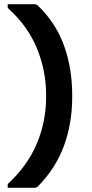

<svg xmlns="http://www.w3.org/2000/svg" viewBox="-20 -773 440 920"><path d="M163 119Q158 124 153 125.5Q148 127 143 127H17V109Q112 21 156.5 -85Q201 -191 201 -309V-317Q201 -435 156.5 -542.5Q112 -650 17 -735V-753H143Q148 -753 153 -751.5Q158 -750 163 -745Q249 -661 287.5 -552.5Q326 -444 326 -317V-309Q326 -182 286.5 -74.5Q247 33 163 119Z"/></svg>

Font: Recursive Sn Lnr St SmB
Style: Regular
Weight: 600
Version: Version 1.079;hotconv 1.0.112;makeotfexe 2.5.65598; ttfautoh